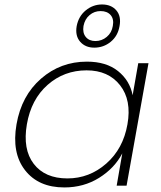

<svg xmlns="http://www.w3.org/2000/svg" viewBox="-20 -823 713 851"><path d="M53.2 -272Q75.2 -398.9 161.9 -474.4Q248.5 -549.8 365.2 -549.8Q450.7 -549.8 502.9 -508.1Q555.2 -466.3 567.9 -400.9L592.8 -543H638.2L541 0H497.1L522 -143.1Q487.3 -77.1 419.2 -34.7Q351.1 7.8 265.1 7.8Q150.4 7.8 90.8 -68.8Q31.2 -145.5 53.2 -272ZM544.9 -272Q564 -378.9 512.2 -445.1Q460.4 -511.2 363.8 -511.2Q264.2 -511.2 191.2 -447Q118.2 -382.8 99.1 -272Q80.1 -161.1 129.6 -96.7Q179.2 -32.2 278.8 -32.2Q376 -32.2 450.9 -97.9Q525.9 -163.6 544.9 -272ZM319.8 -707Q328.1 -751 360.1 -777.1Q392.1 -803.2 432.1 -803.2Q473.1 -803.2 495.6 -777.1Q518.1 -751 509.8 -707Q502.4 -663.6 470.7 -637.7Q439 -611.8 397.9 -611.8Q358.4 -611.8 335.4 -637.9Q312.5 -664.1 319.8 -707ZM480 -708Q485.8 -738.3 470.5 -756.1Q455.1 -773.9 425.8 -773.9Q397.9 -773.9 377 -756.1Q356 -738.3 350.1 -708Q345.2 -677.7 360.1 -659.4Q375 -641.1 402.8 -641.1Q431.2 -641.1 453.1 -659.4Q475.1 -677.7 480 -708Z"/></svg>

Font: SVN-Poppins ExtraLight
Style: Italic
Weight: 200
Italic angle: -10°
Designer: Ninad Kale (Devanagari), Jonny Pinhorn (Latin)
Foundry: Indian Type Foundry
Version: Version 3.002 2017